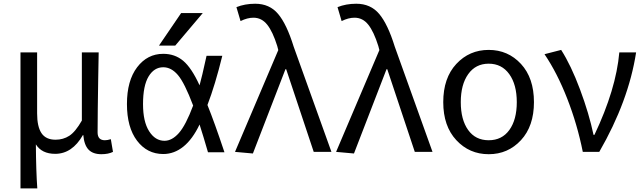

<svg xmlns="http://www.w3.org/2000/svg" viewBox="-20 -829 3513 1048"><path d="M91.8 199.2V-543H182.6V-210Q182.6 -137.7 206.5 -102.1Q230.5 -66.4 283.2 -66.4Q325.2 -66.4 358.4 -87.9Q391.6 -109.4 426.8 -170.9V-543H518.6Q517.6 -493.2 516.1 -401.4Q514.6 -309.6 513.7 -236.8Q512.7 -164.1 512.7 -106.4Q512.7 -63.5 552.7 -63.5Q566.4 -63.5 585 -69.3L596.7 0Q571.3 12.7 533.2 12.7Q487.3 12.7 463.4 -12.2Q439.5 -37.1 434.6 -91.8H432.6Q374 10.7 281.2 10.7Q208 10.7 175.8 -41Q176.8 105.5 183.6 199.2Z M1034.2 -252.9Q987.3 -377 951.2 -419.4Q915 -461.9 871.1 -461.9Q821.3 -461.9 791 -411.6Q760.7 -361.3 760.7 -260.7Q760.7 -165 793.9 -112.8Q827.1 -60.5 877.9 -60.5Q918.9 -60.5 956.5 -103Q994.1 -145.5 1034.2 -252.9ZM968.8 -757.8H1086.9L936.5 -580.1H847.7ZM1107.4 -524.4H1193.4Q1154.3 -365.2 1112.3 -255.9Q1151.4 -159.2 1205.1 2H1115.2Q1089.8 -85.9 1069.3 -149.4Q1031.2 -69.3 981 -28.8Q930.7 11.7 871.1 11.7Q783.2 11.7 728 -61Q672.9 -133.8 672.9 -261.2Q672.9 -388.7 728.5 -461.9Q784.2 -535.2 871.1 -535.2Q934.6 -535.2 980 -497.1Q1025.4 -459 1069.3 -363.3Q1081.1 -404.3 1107.4 -524.4Z M1360.4 8.8 1262.7 0 1499 -555.7 1493.2 -578.1Q1468.8 -656.2 1438.5 -694.3Q1408.2 -732.4 1363.3 -732.4Q1330.1 -732.4 1293 -713.9L1270.5 -790Q1316.4 -808.6 1373 -808.6Q1451.2 -808.6 1498 -752.9Q1544.9 -697.3 1583 -574.2L1789.1 0H1692.4L1542 -451.2H1538.1Z M1912.1 8.8 1814.5 0 2050.8 -555.7 2044.9 -578.1Q2020.5 -656.2 1990.2 -694.3Q1960 -732.4 1915 -732.4Q1881.8 -732.4 1844.7 -713.9L1822.3 -790Q1868.2 -808.6 1924.8 -808.6Q2002.9 -808.6 2049.8 -752.9Q2096.7 -697.3 2134.8 -574.2L2340.8 0H2244.1L2093.8 -451.2H2089.8Z M2399.4 -271.5Q2399.4 -403.3 2470.7 -480Q2542 -556.6 2647.5 -556.6Q2752.9 -556.6 2823.7 -480Q2894.5 -403.3 2894.5 -271.5Q2894.5 -140.6 2823.7 -64Q2752.9 12.7 2647.5 12.7Q2542 12.7 2470.7 -64Q2399.4 -140.6 2399.4 -271.5ZM2535.2 -119.6Q2575.2 -63.5 2647.5 -63.5Q2719.7 -63.5 2760.3 -119.6Q2800.8 -175.8 2800.8 -271.5Q2800.8 -367.2 2759.8 -424.3Q2718.8 -481.4 2647.5 -481.4Q2576.2 -481.4 2535.6 -424.3Q2495.1 -367.2 2495.1 -271.5Q2495.1 -175.8 2535.2 -119.6Z M3251 0H3161.1Q3130.9 -150.4 3076.2 -290.5Q3021.5 -430.7 2952.1 -533.2L3043 -556.6Q3096.7 -472.7 3146 -340.8Q3195.3 -209 3219.7 -92.8H3224.6Q3342.8 -341.8 3360.4 -543H3452.1Q3411.1 -277.3 3251 0Z"/></svg>

Font: Gen Shin Gothic Regular
Style: Regular
Weight: 400
Designer: [Source Han Sans]
Ryoko NISHIZUKA  (kana & ideographs); Paul D. Hunt (Latin, Greek & Cyrillic); Wenlong ZHANG  (bopomofo
Version: Version 1.002.20150607